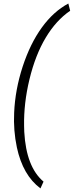

<svg xmlns="http://www.w3.org/2000/svg" viewBox="-20 -817 410 1066"><path d="M359.4 -797.4 369.6 -757.3Q291.5 -704.1 233.9 -607.9Q176.3 -511.7 143.8 -377.4Q111.3 -243.2 113.8 -117.2L114.7 -85Q125.5 110.4 221.7 191.4L204.6 229Q106.9 156.2 73.7 1.5Q53.7 -92.8 58.6 -191.4Q64 -318.8 105.7 -446.8Q147.5 -574.7 212.2 -664.1Q276.9 -753.4 359.4 -797.4Z"/></svg>

Font: TypoPRO Roboto
Style: Italic
Weight: 300
Italic angle: -12°
Designer: Google
Version: Version 2.136; 2016